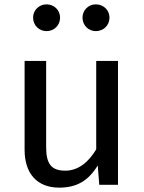

<svg xmlns="http://www.w3.org/2000/svg" viewBox="-20 -849 661 882"><path d="M194 -829C159 -829 132 -802 132 -768C132 -733 159 -706 194 -706C229 -706 256 -733 256 -768C256 -802 229 -829 194 -829ZM420 -829C386 -829 359 -802 359 -768C359 -733 386 -706 420 -706C456 -706 483 -733 483 -768C483 -802 456 -829 420 -829ZM522 -569H422V-163C388 -106 341 -65 280 -65C218 -65 192 -94 192 -172V-569H93V-161C93 -50 152 13 252 13C333 13 386 -19 429 -89L436 0H522Z"/></svg>

Font: Glow Sans SC Normal Medium
Style: Regular
Weight: 600
Designer: Ryoko NISHIZUKA (kana, bopomofo & ideographs); Paul D. Hunt (Latin, Greek & Cyrillic); Sandoll Communications, Soo-young
Version: Version 0.93